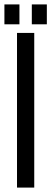

<svg xmlns="http://www.w3.org/2000/svg" viewBox="-37 -849 232 869"><path d="M51 -829H-17V-739H51ZM175 -829H107V-739H175ZM118 -700H40V0H118Z"/></svg>

Font: SVN-Bebas Neue
Style: Regular
Weight: 400
Designer: Ryoichi Tsunekawa
Foundry: Ryoichi Tsunekawa
Version: Version 001.003